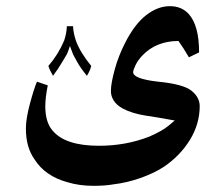

<svg xmlns="http://www.w3.org/2000/svg" viewBox="-20 -415 722 623"><path d="M628 -71Q628 -13 596.5 38.5Q565 90 512 126Q480 147 436 162.5Q392 178 349 183Q321 188 284 188Q237 188 198 176Q126 156 92 102Q64 63 64 2Q64 -30 77.5 -80Q91 -130 100 -150L135 -138Q127 -98 127 -70Q127 -19 150 8Q191 58 301 58Q389 58 465 28Q506 10 525.5 -6Q545 -22 547 -24Q487 -35 452 -40Q408 -47 378 -63Q358 -74 348.5 -89.5Q339 -105 340 -122Q340 -144 352 -188.5Q364 -233 386 -276Q417 -337 454.5 -366Q492 -395 531 -395Q569 -395 592 -370Q626 -333 626 -245L593 -229Q585 -243 575 -258.5Q565 -274 559 -282Q487 -282 442 -235Q427 -219 419.5 -203Q412 -187 412 -181Q412 -159 493 -150Q575 -142 601.5 -120.5Q628 -99 628 -71ZM188 -283Q196 -306 197 -330H217Q218 -307 227 -281Q241 -244 276 -201Q272 -185 262 -169Q240 -196 230 -215Q226 -222 222.5 -228.5Q219 -235 217 -239Q206 -268 207 -266Q205 -261 203 -254.5Q201 -248 197 -239Q187 -222 182 -214Q170 -193 152 -169Q141 -188 137 -201Q169 -238 188 -283Z"/></svg>

Font: Mirza SemiBold
Style: Regular
Weight: 600
Designer: Arabic design by Kourosh Beigpour, Latin design by Eduardo Tunni, engineering by Lasse Fister
Version: Version 1.0010g